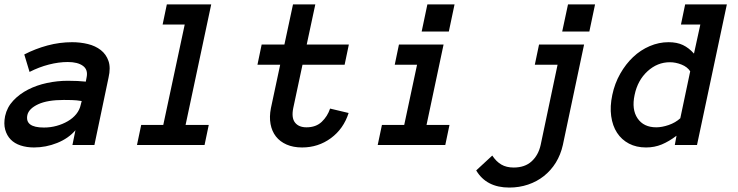

<svg xmlns="http://www.w3.org/2000/svg" viewBox="-46 -657 3342 870"><path d="M-22.9 -130.9Q-14.2 -170.9 13.9 -200.9Q42 -231 81.1 -251Q120.1 -271 167 -281Q213.9 -291 261.2 -291Q287.1 -291 305.7 -290Q324.2 -289.1 342.8 -287.1L346.2 -305.2Q354 -340.8 330.1 -358.4Q306.2 -376 261.2 -376Q220.2 -376 175.5 -364.5Q130.9 -353 87.9 -331.1L64 -410.2Q113.8 -436 168.9 -450.9Q224.1 -465.8 280.8 -465.8Q317.9 -465.8 352.1 -457.5Q386.2 -449.2 410.6 -430.2Q435.1 -411.1 445.6 -380.6Q456.1 -350.1 445.8 -305.2L381.8 0H282.2L295.9 -66.9Q264.2 -29.8 213.1 -9.3Q162.1 11.2 107.9 11.2Q75.2 11.2 47.6 2.2Q20 -6.8 2.4 -24.9Q-15.1 -43 -22.5 -69.6Q-29.8 -96.2 -22.9 -130.9ZM152.8 -79.1Q183.1 -79.1 210.4 -86.7Q237.8 -94.2 261 -107.7Q284.2 -121.1 299.6 -140.1Q314.9 -159.2 319.8 -182.1L324.2 -199.2Q300.8 -203.1 279.8 -203.6Q258.8 -204.1 243.2 -204.1Q168.9 -204.1 127 -184.6Q85 -165 78.1 -136.2Q65.9 -79.1 152.8 -79.1Z M880.9 0H574.7L593.8 -90.8H693.8L791 -545.9H690.9L710 -637.2H911.1L794.9 -90.8H899.9Z M1533.7 -145Q1510.7 -73.2 1453.4 -31Q1396 11.2 1322.8 11.2Q1282.7 11.2 1252.7 -2Q1222.7 -15.1 1204.3 -38.6Q1186 -62 1179.9 -95Q1173.8 -127.9 1181.6 -167L1223.6 -363.8H1120.6L1139.6 -455.1H1242.7L1281.7 -637.2H1382.8L1343.8 -455.1H1534.7L1515.6 -363.8H1324.7L1282.7 -167Q1273.9 -123 1290.8 -101.6Q1307.6 -80.1 1342.8 -80.1Q1385.7 -80.1 1411.9 -105Q1438 -129.9 1449.7 -165Z M1987.8 -514.2H1864.7L1890.6 -637.2H2013.7ZM1971.7 0H1665.5L1684.6 -90.8H1785.6L1843.8 -363.8H1742.7L1761.7 -455.1H1963.9L1886.7 -90.8H1990.7Z M2261.7 192.9Q2157.7 192.9 2111.8 115.2L2184.6 47.9Q2202.6 75.2 2225.6 88.6Q2248.5 102.1 2281.7 102.1Q2332.5 102.1 2363 74Q2393.6 45.9 2403.8 0L2480.5 -363.8H2377.4L2396.5 -455.1H2600.6L2504.4 0Q2494.6 43.9 2472.7 79.6Q2450.7 115.2 2418.7 140.6Q2386.7 166 2346.7 179.4Q2306.6 192.9 2261.7 192.9ZM2624.5 -514.2H2501.5L2527.8 -637.2H2650.4Z M3112.3 0H3011.7L3019.5 -42Q2985.4 -16.1 2952.4 -2.4Q2919.4 11.2 2881.3 11.2Q2837.4 11.2 2804 -6.3Q2770.5 -23.9 2750 -55.4Q2729.5 -86.9 2723.4 -130.9Q2717.3 -174.8 2728.5 -227.1Q2739.3 -278.8 2764.4 -323Q2789.6 -367.2 2823 -398.7Q2856.4 -430.2 2897.9 -448Q2939.5 -465.8 2983.4 -465.8Q3021.5 -465.8 3048.6 -452.9Q3075.7 -439.9 3098.6 -414.1L3127.4 -545.9H3039.6L3058.6 -637.2H3247.6ZM3081.5 -334Q3068.4 -354 3042 -364.5Q3015.6 -375 2989.3 -375Q2932.6 -375 2887.9 -334Q2843.3 -293 2829.6 -227.1Q2815.4 -161.1 2843 -120.6Q2870.6 -80.1 2927.7 -80.1Q2953.6 -80.1 2984.1 -90.6Q3014.6 -101.1 3036.6 -121.1Z"/></svg>

Font: Anonymous Pro
Style: Bold Italic
Weight: 700
Italic angle: -12°
Monospace: yes
Designer: Mark Simonson
Version: Version 1.003